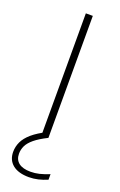

<svg xmlns="http://www.w3.org/2000/svg" viewBox="-154 -638 548 880"><g transform="rotate(20 119.5 -197.5)"><path d="M102.5 0V-595H136.5V0ZM113.5 200Q62 200 34.2 177.5Q6.5 155 6.5 115Q6.5 89.5 17.5 66Q28.5 42.5 54.2 20.2Q80 -2 124 -24L136.5 0Q96.5 20 74.2 38.5Q52 57 43.2 75.5Q34.5 94 34.5 114Q34.5 143 54.2 158.5Q74 174 112 174Q133.5 174 154.2 169Q175 164 202.5 153V180Q180.5 189.5 158 194.8Q135.5 200 113.5 200Z"/></g></svg>

Font: Encode Sans SC SemiExpanded Thin
Style: Regular
Weight: 250
Width: 6
Designer: Multiple Designers
Foundry: Impallari Type
Version: Version 3.002